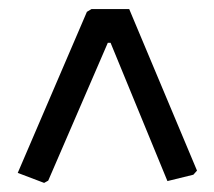

<svg xmlns="http://www.w3.org/2000/svg" viewBox="-20 -514 471 422"><path d="M264 -494 413 -139 405 -130 348 -116 223 -420H217L86 -117L77 -112L19 -134L171 -488L181 -494Z"/></svg>

Font: Alegreya Sans Medium
Style: Regular
Weight: 500
Designer: Juan Pablo del Peral
Foundry: Huerta Tipografica
Version: Version 2.007